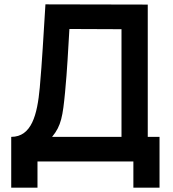

<svg xmlns="http://www.w3.org/2000/svg" viewBox="-20 -741 792 881"><path d="M31.5 -113V120H152V0H592V120H712V-113H658V-720L188.5 -721C179 -572 173.5 -462 162.5 -339C151 -214 125 -113 31.5 -113ZM219 -113C261.5 -164 268 -209.5 278.5 -317C289 -427 292 -503.5 298.5 -608L537.5 -607V-113Z"/></svg>

Font: Eudonet
Style: Bold
Weight: 700
Designer: Mikhail Sharanda
Foundry: Mikhail Sharanda
Version: Version 4.503;Glyphs 3.1.2 (3151)